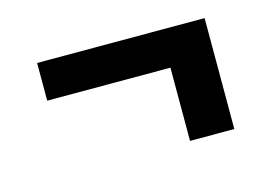

<svg xmlns="http://www.w3.org/2000/svg" viewBox="-49 -468 597 423"><g transform="rotate(-15 250.0 -256.5)"><path d="M340 -130V-297H59V-383H441V-130Z"/></g></svg>

Font: Iosevka Term Curly
Style: Bold
Weight: 700
Designer: Belleve Invis
Foundry: Belleve Invis
Version: Version 32.3.0